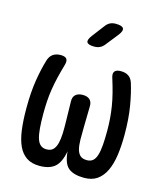

<svg xmlns="http://www.w3.org/2000/svg" viewBox="-117 -874 834 972"><g transform="rotate(15 300.0 -387.5)"><path d="M456 -560Q481 -560 497 -549Q513 -538 520 -515Q535 -467 546 -402.5Q557 -338 557 -254Q557 -194 550 -145.5Q543 -97 526.5 -62.5Q510 -28 483 -9Q456 10 415 10Q360 10 332.5 -12.5Q305 -35 300 -98Q289 -38 261 -14Q233 10 181 10Q140 10 113 -8Q86 -26 70.5 -59.5Q55 -93 48.5 -142Q42 -191 42 -254Q42 -339 52.5 -403.5Q63 -468 78 -516Q85 -538 101 -549Q117 -560 141 -560Q164 -560 172 -549.5Q180 -539 173 -516Q162 -478 154 -444.5Q146 -411 141 -379Q136 -347 134 -316Q132 -285 132 -251Q132 -208 134.5 -176Q137 -144 143.5 -122.5Q150 -101 162.5 -90.5Q175 -80 194 -80Q217 -80 229 -93Q241 -106 246.5 -128.5Q252 -151 253 -181Q254 -211 253 -246L251 -346Q250 -370 263.5 -382Q277 -394 301 -394Q325 -394 338 -382Q351 -370 350 -346L348 -243Q347 -203 347.5 -172Q348 -141 353.5 -121Q359 -101 371 -90.5Q383 -80 406 -80Q425 -80 437 -90.5Q449 -101 455.5 -122.5Q462 -144 464.5 -176Q467 -208 467 -251Q467 -285 464.5 -316Q462 -347 457 -378Q452 -409 443.5 -442.5Q435 -476 423 -514Q415 -537 423.5 -548.5Q432 -560 456 -560ZM345 -670Q335 -657 322 -651Q309 -645 293 -645Q261 -645 254.5 -657Q248 -669 268 -695L316 -758Q326 -772 339 -778.5Q352 -785 369 -785Q403 -785 409.5 -772Q416 -759 395 -733Z"/></g></svg>

Font: Maple Mono NF
Style: Regular
Weight: 400
Monospace: yes
Designer: subframe7536
Version: Version 7.000